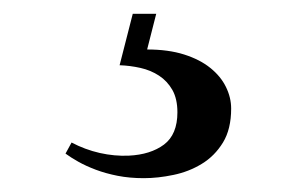

<svg xmlns="http://www.w3.org/2000/svg" viewBox="-20 -25 440 279"><path d="M193.8 46.9Q224.6 46.9 247.6 54.2Q270.5 61.5 285.6 73.7Q300.8 85.9 308.3 101.3Q315.9 116.7 315.9 132.8Q315.9 162.6 304 182.1Q292 201.7 273.2 213.1Q254.4 224.6 231.9 229.2Q209.5 233.9 189 233.9Q168.5 233.9 151.1 230.5Q133.8 227.1 119.4 221.7Q105 216.3 93.8 210Q82.5 203.6 75.2 198.2L84 182.1Q103.5 192.4 125 197.3Q146.5 202.1 167 201.2Q198.7 199.7 218.3 185.1Q237.8 170.4 237.8 138.2Q237.8 118.7 230.5 105.7Q223.1 92.8 211.2 85Q199.2 77.1 184.1 73.7Q168.9 70.3 153.8 69.8L172.9 -4.9H207Z"/></svg>

Font: Berkshire Swash
Style: Regular
Weight: 400
Designer: Astigmatic (AOETI)
Foundry: Astigmatic (AOETI)
Version: Version 1.001